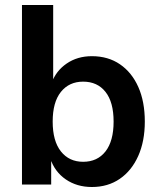

<svg xmlns="http://www.w3.org/2000/svg" viewBox="-20 -739 641 769"><path d="M348 10Q288 10 243.5 -20.5Q199 -51 181 -105H185V0H68V-719H193V-407H187Q204 -455 247 -484.5Q290 -514 348 -514Q413 -514 460.5 -481.5Q508 -449 534 -390.5Q560 -332 560 -252Q560 -173 533.5 -114Q507 -55 459.5 -22.5Q412 10 348 10ZM313 -91Q370 -91 402.5 -132.5Q435 -174 435 -252Q435 -330 402.5 -371Q370 -412 313 -412Q257 -412 224 -371Q191 -330 191 -252Q191 -174 224 -132.5Q257 -91 313 -91Z"/></svg>

Font: Nunitoga
Style: Bold
Weight: 700
Designer: Vernon Adams
Foundry: Vernon Adams
Version: Version 1.0